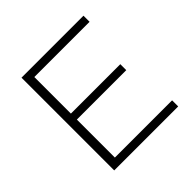

<svg xmlns="http://www.w3.org/2000/svg" viewBox="-178 -862 1025 1025"><g transform="rotate(-45 334.5 -350.0)"><path d="M122 0H605V-46H173V-333H546V-378H173V-654H590V-700H122Z"/></g></svg>

Font: Montserrat Light
Style: Regular
Weight: 300
Designer: Julieta Ulanovsky
Foundry: Julieta Ulanovsky
Version: Version 7.200